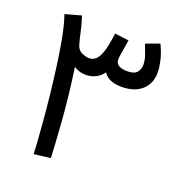

<svg xmlns="http://www.w3.org/2000/svg" viewBox="-126 -788 834 896"><g transform="rotate(20 291.5 -339.5)"><path d="M221.2 -5.9 139.2 3.9Q139.2 -7.8 136.5 -48.8Q133.8 -89.8 128.9 -149.9Q124 -210 116.5 -280Q108.9 -350.1 99.4 -421.1Q89.8 -492.2 77.9 -554.2Q65.9 -616.2 50.8 -659.2L129.9 -681.2Q138.2 -657.2 145 -630.1Q151.9 -603 158.2 -573.2L165 -547.9Q171.9 -522.9 193.4 -513.9Q214.8 -504.9 229 -504.9Q246.1 -504.9 260.5 -516.8Q274.9 -528.8 285.9 -561.5Q296.9 -594.2 304.2 -654.8L374 -646Q370.1 -618.2 364.5 -588.1Q358.9 -558.1 358.9 -547.9Q358.9 -508.8 417 -508.8Q452.1 -508.8 465.1 -524.9Q478 -541 478 -563Q478 -585.9 468.5 -612.5Q459 -639.2 451.2 -658.2L519 -683.1Q538.1 -643.1 545.7 -609.1Q553.2 -575.2 553.2 -551.8Q553.2 -496.1 516.6 -463.6Q480 -431.2 417 -431.2Q351.1 -431.2 326.2 -470.2Q312 -449.2 289.6 -438Q267.1 -426.8 241.2 -426.8Q222.2 -426.8 207 -431.9Q191.9 -437 181.2 -444.8Q190.9 -377 198.5 -309.6Q206.1 -242.2 210.4 -182.1Q214.8 -122.1 217.5 -75.9Q220.2 -29.8 221.2 -5.9Z"/></g></svg>

Font: Kurinto Seri
Style: Regular
Weight: 400
Designer: Kurinto was developed by Clint Goss from a range of fonts that are compatible with the SIL Open Font License Version 1.1
Foundry: Clinton F. Goss
Version: Version 2.196; July 25, 2020